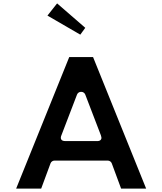

<svg xmlns="http://www.w3.org/2000/svg" viewBox="-20 -1136 957 1131"><path d="M316.4 -1116 259.5 -1044.1 453 -931.9 482.3 -972.1ZM528.1 -800H387.9L75.1 -25H222.6L277.6 -173.7C281.1 -183.3 290.6 -190 301 -190H615C625.2 -190 634.8 -183.4 638.4 -173.7L693.4 -25H840.9ZM574.3 -338.9C588.6 -301.7 551 -305 551 -305H365C325.1 -305 341.7 -338.9 341.7 -338.9L433.7 -578.9C437.2 -588.2 446.6 -595 457 -595H459C468.9 -595 478.6 -588.6 482.3 -578.9Z"/></svg>

Font: Hussar Ekologiczny
Style: Regular
Weight: 400
Foundry: Cannot Into Space Fonts
Version: Version 0.97